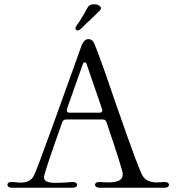

<svg xmlns="http://www.w3.org/2000/svg" viewBox="-20 -884 830 903"><path d="M36 -1Q26 -1 20.5 -5Q15 -9 15 -15Q15 -21 21 -25Q27 -29 38 -28Q71 -25 76 -25Q122 -25 139 -57Q150 -77 228.5 -294Q307 -511 325 -562L364 -671Q377 -700 395 -700Q405 -700 412.5 -694.5Q420 -689 426 -673Q457 -597 522 -404Q535 -367 577.5 -246.5Q620 -126 645 -68Q655 -45 673.5 -35.5Q692 -26 720 -26Q730 -26 752 -28H756Q765 -28 770 -24Q775 -20 775 -14Q775 -9 769.5 -5Q764 -1 754 -1H448Q438 -1 432.5 -5Q427 -9 427 -15Q427 -21 433.5 -25Q440 -29 450 -28Q476 -26 489 -26Q562 -26 557 -68Q554 -94 481 -309Q477 -322 464 -322H290Q278 -322 273 -310Q188 -71 187 -52Q186 -37 199.5 -30.5Q213 -24 244 -24Q279 -24 320 -28H323Q332 -28 337.5 -24Q343 -20 343 -14Q343 -9 337.5 -5Q332 -1 322 -1ZM295 -372Q294 -369 294 -365Q294 -354 307 -354H448Q456 -354 459.5 -359Q463 -364 460 -371L388 -581Q385 -591 379 -591Q372 -591 369 -581ZM335 -751Q335 -757 339 -762Q356 -784 376 -820L393 -850Q401 -864 422 -864Q435 -864 445 -858.5Q455 -853 455 -845Q455 -840 450 -835L406 -792Q391 -779 363 -751Q353 -741 345 -741Q335 -741 335 -751Z"/></svg>

Font: Hina Mincho
Style: Regular
Weight: 400
Designer: satsuyako
Foundry: satsuyako
Version: Version 1.100